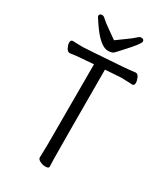

<svg xmlns="http://www.w3.org/2000/svg" viewBox="-221 -988 941 1090"><g transform="rotate(30 250.0 -442.5)"><path d="M243 -736Q191 -736 119 -844Q97 -876 97 -880Q97 -896 116 -896Q125 -896 139 -882.5Q153 -869 184 -847.5Q215 -826 244 -805Q272 -826 302.5 -847.5Q333 -869 347 -882.5Q361 -896 370 -896Q390 -896 390 -880Q390 -864 312 -780Q294 -761 283 -748.5Q272 -736 243 -736ZM263 11Q248 11 230 2.5Q212 -6 212 -18L214 -107V-630Q105 -623 64 -616Q48 -616 39 -634.5Q30 -653 30 -667Q30 -685 45 -685Q52 -685 70.5 -684Q89 -683 109 -683Q123 -683 365 -700Q404 -703 443 -708Q457 -708 465 -689.5Q473 -671 473 -657Q473 -639 459 -639Q403 -642 388 -642L283 -635Q284 -74 285.5 -45.5Q287 -17 287 0Q287 11 263 11Z"/></g></svg>

Font: Moon Stars Kai HW
Style: Regular
Weight: 400
Designer: GuiWonder
Version: Version 1.101